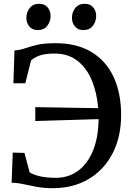

<svg xmlns="http://www.w3.org/2000/svg" viewBox="-20 -978 683 1009"><path d="M256 11Q211 11 173 4Q135 -3 102.5 -10.2Q70 -17.5 41 -17.5L47 -176L108.5 -174.5L135.5 -73.5Q147.5 -62.5 184.2 -53Q221 -43.5 273.5 -43.5Q340.5 -43.5 390.8 -80.8Q441 -118 469 -187Q497 -256 498 -352L165.5 -342V-415L496 -409.5Q489.5 -490 462.8 -555Q436 -620 387.5 -658.2Q339 -696.5 267.5 -696.5Q215.5 -696.5 188.2 -686.2Q161 -676 143.5 -661L113 -540.5H50.5L56 -713Q84 -714.5 110.2 -723.8Q136.5 -733 173.8 -742Q211 -751 272 -751Q383.5 -751 460.5 -704.8Q537.5 -658.5 577 -573.5Q616.5 -488.5 616.5 -373.5Q616.5 -259 572 -172.5Q527.5 -86 446.5 -37.5Q365.5 11 256 11ZM178 -820Q150 -820 134.2 -839Q118.5 -858 118.5 -884Q118.5 -913 135.8 -935.5Q153 -958 185.5 -958H186.5Q214.5 -958 230.2 -939.2Q246 -920.5 246 -894Q246 -865.5 228.8 -842.8Q211.5 -820 179 -820ZM417.5 -820Q389.5 -820 373.8 -839Q358 -858 358 -884Q358 -913 375.2 -935.5Q392.5 -958 425 -958H426Q454 -958 469.8 -939.2Q485.5 -920.5 485.5 -894Q485.5 -865.5 468.2 -842.8Q451 -820 418.5 -820Z"/></svg>

Font: Merriweather
Style: Regular
Weight: 400
Designer: Eben Sorkin
Foundry: Eben Sorkin
Version: Version 2.100; ttfautohint (v1.7.19-72a1) -l 8 -r 50 -G 200 